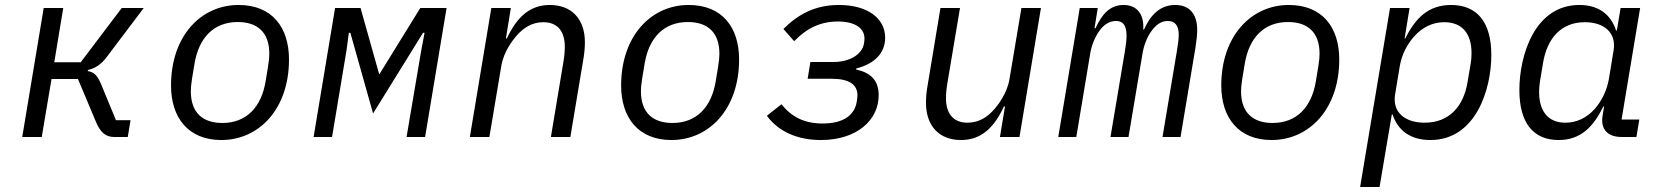

<svg xmlns="http://www.w3.org/2000/svg" viewBox="-20 -548 6642 768"><path d="M68.9 0H147L186.1 -231.9H291.9L364 -60C382.1 -18.1 402 0 437.9 0H491.1L502.1 -67.1H443.9L383.2 -214.1C367.9 -250 353 -259.9 331 -263.8L332 -268.1C361.9 -274.9 384.9 -290.8 407 -320L555 -516H467L302.9 -299H197.1L233 -516H154.8Z M865.1 12.1C1017 12.1 1136 -112.9 1136 -310C1136 -438.9 1068.2 -528.1 934.3 -528.1C783 -528.1 664.1 -403.1 664.1 -206C664.1 -77.1 733.3 12.1 865.1 12.1ZM743.3 -182.9C743.3 -195 744.3 -209.9 748.2 -234L758.2 -294C775.2 -396 834.2 -459.9 931.1 -459.9C1008.2 -459.9 1057.2 -420.1 1057.2 -333.1C1057.2 -321 1056.1 -306.1 1052.2 -282L1042.3 -221.9C1025.2 -120 966.3 -56.1 869.3 -56.1C792.3 -56.1 743.3 -95.9 743.3 -182.9Z M1234.4 0H1308.2L1366.1 -346.9L1375.4 -416.9H1381.4L1472.3 -94.1L1672.2 -416.9H1678.3L1665.1 -346.9L1606.2 0H1680.4L1766.3 -516H1661.2L1498.2 -252.1H1496.4L1422.2 -516H1320.3Z M1937.5 0 1985.4 -285.2C1995.4 -344.1 2033.4 -389.9 2044.4 -403.1C2073.5 -437.1 2108.3 -459.2 2153.4 -459.2C2211.3 -459.2 2239.3 -421.2 2239.3 -360.1C2239.3 -349.1 2238.3 -328.8 2234.4 -305L2183.6 0H2261.4L2313.6 -312.1C2317.5 -334.9 2319.6 -359 2319.6 -378.9C2319.6 -473 2265.3 -528.1 2179.3 -528.1C2096.6 -528.1 2045.5 -475.9 2007.5 -394.2H2003.6L2023.4 -516H1945.3L1859.4 0Z M2665.5 12.1C2817.5 12.1 2936.4 -112.9 2936.4 -310C2936.4 -438.9 2868.6 -528.1 2734.7 -528.1C2583.5 -528.1 2464.5 -403.1 2464.5 -206C2464.5 -77.1 2533.7 12.1 2665.5 12.1ZM2543.7 -182.9C2543.7 -195 2544.7 -209.9 2548.7 -234L2558.6 -294C2575.6 -396 2634.6 -459.9 2731.5 -459.9C2808.6 -459.9 2857.6 -420.1 2857.6 -333.1C2857.6 -321 2856.5 -306.1 2852.6 -282L2842.7 -221.9C2825.6 -120 2766.7 -56.1 2669.7 -56.1C2592.7 -56.1 2543.7 -95.9 2543.7 -182.9Z M3263.8 12.1C3407.7 12.1 3494.7 -67.8 3494.7 -166.9C3494.7 -226.9 3462.7 -257.1 3404.8 -269.9V-274.1C3480.8 -293 3520.6 -338.1 3520.6 -397C3520.6 -475.9 3448.9 -528.1 3335.6 -528.1C3239.7 -528.1 3171.9 -490.1 3113.6 -432.2L3156.6 -383.2C3208.8 -437.1 3264.6 -462 3331.7 -462C3401.6 -462 3437.9 -433.9 3437.9 -394.2C3437.9 -387.1 3436.8 -377.8 3435.7 -372.9C3427.6 -328.8 3376.8 -300.1 3314.6 -300.1H3221.6L3210.6 -233H3306.8C3374.6 -233 3409.8 -210.9 3409.8 -166.9C3409.8 -157 3407.7 -144.9 3406.6 -138.8C3397.7 -89.1 3355.8 -54 3270.6 -54C3196.7 -54 3145.6 -81 3105.8 -131L3047.6 -84.9C3092.7 -23.1 3167.6 12.1 3263.8 12.1Z M3979.8 0H4057.9L4143.8 -516H4065.7L4017.8 -230.8C4007.8 -171.9 3969.8 -126.1 3958.8 -112.9C3929.7 -78.8 3894.9 -57.2 3849.8 -57.2C3791.9 -57.2 3763.8 -95.2 3763.8 -155.9C3763.8 -166.9 3764.9 -187.1 3768.8 -210.9L3820 -516H3741.8L3690 -203.8C3685.7 -181.1 3683.9 -157 3683.9 -137.1C3683.9 -43 3737.9 12.1 3823.9 12.1C3907 12.1 3957.7 -40.1 3995.7 -122.2H4000Z M4285.2 0 4340.9 -334.2C4345.9 -364 4358 -397 4377.1 -424C4393.1 -447.1 4415.8 -464.1 4443.9 -464.1C4471.9 -464.1 4486.2 -447.1 4486.2 -404.8C4486.2 -388.8 4484 -370 4480.1 -345.9L4421.9 0H4494L4550.1 -334.2C4555 -364 4567.1 -398.1 4585.9 -424C4603 -447.1 4622.9 -464.1 4650.9 -464.1C4681.1 -464.1 4695 -445 4695 -408C4695 -394.2 4692.1 -370 4687.9 -345.9L4630 0H4702.1L4762.1 -359C4766 -383.2 4768.8 -410.2 4768.8 -429C4768.8 -491.8 4737.9 -528.1 4681.1 -528.1C4621.1 -528.1 4582 -489 4556.1 -430H4552.9C4556.8 -486.2 4532 -528.1 4474.1 -528.1C4416.9 -528.1 4386 -486.9 4361.9 -435H4358L4371.1 -516H4299L4213.1 0Z M5066.1 12.1C5218 12.1 5337 -112.9 5337 -310C5337 -438.9 5269.2 -528.1 5135.3 -528.1C4984 -528.1 4865.1 -403.1 4865.1 -206C4865.1 -77.1 4934.3 12.1 5066.1 12.1ZM4944.2 -182.9C4944.2 -195 4945.3 -209.9 4949.2 -234L4959.2 -294C4976.2 -396 5035.2 -459.9 5132.1 -459.9C5209.2 -459.9 5258.2 -420.1 5258.2 -333.1C5258.2 -321 5257.1 -306.1 5253.2 -282L5243.3 -221.9C5226.2 -120 5167.3 -56.1 5070.3 -56.1C4993.3 -56.1 4944.2 -95.9 4944.2 -182.9Z M5420.5 199.9H5498.2L5547.2 -89.8H5550.4C5572.4 -23.1 5625.4 12.1 5701.3 12.1C5883.2 12.1 5945.3 -190 5945.3 -328.1C5945.3 -459.9 5888.1 -528.1 5784.4 -528.1C5693.2 -528.1 5641.3 -475.1 5601.2 -394.2H5598.4L5618.3 -516H5540.1ZM5560.4 -170.1 5579.2 -284.1C5587.4 -332 5610.4 -372.9 5636.4 -402C5672.2 -442.1 5714.1 -459.2 5757.1 -459.2C5829.2 -459.2 5866.1 -413 5866.1 -335.9C5866.1 -323.2 5865.4 -308.9 5862.2 -290.8L5850.1 -219.1C5834.2 -122.9 5777.3 -57.2 5678.3 -57.2C5601.2 -57.2 5548.3 -98 5560.4 -170.1Z M6214.5 12.1C6303.3 12.1 6353.3 -40.8 6393.5 -122.2H6396.3L6390.3 -84.9C6382.5 -38 6403.4 0 6467.3 0H6525.6L6537.3 -70H6466.3L6540.5 -516H6462.4L6447.4 -426.1H6444.2C6422.6 -492.9 6371.4 -528.1 6297.6 -528.1C6118.3 -528.1 6057.5 -326 6057.5 -187.9C6057.5 -56.1 6113.3 12.1 6214.5 12.1ZM6136.4 -180C6136.4 -192.8 6137.4 -207 6140.3 -225.1L6152.3 -296.9C6168.3 -393.1 6223.4 -459.2 6319.2 -459.2C6395.6 -459.2 6446.4 -418 6434.3 -345.9L6415.5 -231.9C6407.3 -185 6386.4 -144.2 6360.4 -114C6325.3 -73.9 6283.4 -57.2 6241.5 -57.2C6172.6 -57.2 6136.4 -103 6136.4 -180Z"/></svg>

Font: Margiela Mono Italic Italic
Style: Regular
Weight: 400
Designer: Mike Abbink, Paul van der Laan, Pieter van Rosmalen
Foundry: Bold Monday
Version: Version 2.003 2021